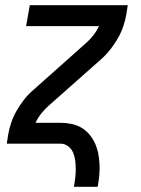

<svg xmlns="http://www.w3.org/2000/svg" viewBox="-20 -550 540 735"><path d="M263 165Q266 148 268 131.5Q270 115 270 98Q270 81 268 65Q266 49 260 34.5Q254 20 241 10Q228 0 212 0H6L11 -33Q15 -57 23 -80.5Q31 -104 43.5 -126Q56 -148 72 -168.5Q88 -189 108 -206L308 -384Q324 -398 337 -414.5Q350 -431 359 -450H80L94 -530H469L464 -497Q460 -473 452 -449.5Q444 -426 431.5 -404Q419 -382 403 -361.5Q387 -341 368 -324L167 -146Q151 -132 138 -115.5Q125 -99 116 -80H212Q233 -80 254 -75.5Q275 -71 292 -61Q309 -51 322 -35.5Q335 -20 343.5 -1.5Q352 17 356 37.5Q360 58 361 79Q362 100 360 121.5Q358 143 354 165Z"/></svg>

Font: Iosevka Curly Medium Oblique
Style: Regular
Weight: 500
Italic angle: -9°
Monospace: yes
Designer: Belleve Invis
Foundry: Belleve Invis
Version: Version 11.1.0; ttfautohint (v1.8.3)